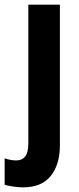

<svg xmlns="http://www.w3.org/2000/svg" viewBox="-59 -567 341 827"><path d="M40 240Q21 240 -2.5 236.5Q-26 233 -39 229V115Q-13 124 11 124Q36 124 49.5 107Q63 90 63 50V-547H199V59Q199 142 159.5 191Q120 240 40 240Z"/></svg>

Font: Noto Sans Condensed
Style: Bold
Weight: 700
Width: 3
Designer: Monotype Design Team
Foundry: Monotype Imaging Inc.
Version: Version 2.013; ttfautohint (v1.8.4.7-5d5b)